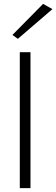

<svg xmlns="http://www.w3.org/2000/svg" viewBox="-20 -969 290 989"><path d="M250 -922 72 -769 44 -789 202 -949ZM82 -700H137V0H82Z"/></svg>

Font: Renner* Light
Style: Light
Weight: 300
Version: Version 003.000 ; ttfautohint (v0.97) -l 8 -r 50 -G 200 -x 1